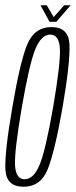

<svg xmlns="http://www.w3.org/2000/svg" viewBox="-23 -707 288 730"><path d="M66.5 3Q131.5 3 158.2 -63Q185 -129 215 -299.5Q244 -470 241.2 -537Q238.5 -604 173 -604Q107.5 -604 80.2 -537.2Q53 -470.5 24 -299.5Q-5.5 -129.5 -2.5 -63.2Q0.5 3 66.5 3ZM70.5 -25.5Q37 -25.5 34.2 -79Q31.5 -132.5 60 -299.5Q89 -466.5 111.8 -521Q134.5 -575.5 168 -575.5Q202 -575.5 204.8 -521.2Q207.5 -467 179 -299.5Q150 -133.5 127.2 -79.5Q104.5 -25.5 70.5 -25.5ZM165.5 -624H191L245.5 -687H221L181 -642L155 -687H131Z"/></svg>

Font: Anybody ExtraCondensed ExtraLight
Style: Italic
Weight: 250
Width: 2
Italic angle: -10°
Version: Version 1.113;gftools[0.9.25]